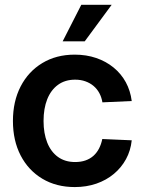

<svg xmlns="http://www.w3.org/2000/svg" viewBox="-20 -758 593 790"><path d="M287.6 11.7Q211.4 11.7 154.1 -22.7Q96.7 -57.1 64.9 -118.4Q33.2 -179.7 33.2 -260.3Q33.2 -340.8 64.9 -402.3Q96.7 -463.9 154.1 -498.5Q211.4 -533.2 287.6 -533.2Q335.4 -533.2 376 -519.3Q416.5 -505.4 447.5 -480Q478.5 -454.6 497.6 -419.7Q516.6 -384.8 522 -342.3L401.4 -336.9Q397.9 -357.9 388.7 -375Q379.4 -392.1 365 -404.3Q350.6 -416.5 331.5 -423.3Q312.5 -430.2 289.1 -430.2Q247.6 -430.2 218.5 -408.9Q189.5 -387.7 174.3 -349.6Q159.2 -311.5 159.2 -260.3Q159.2 -209.5 174.3 -171.4Q189.5 -133.3 218.5 -112.3Q247.6 -91.3 289.1 -91.3Q313 -91.3 331.8 -97.9Q350.6 -104.5 364.5 -116.9Q378.4 -129.4 387.5 -147Q396.5 -164.6 400.9 -186L522 -180.7Q517.6 -138.2 498.5 -103.3Q479.5 -68.4 448.5 -42.5Q417.5 -16.6 376.5 -2.4Q335.4 11.7 287.6 11.7ZM237.8 -587.9 314.5 -738.3H439.5L328.6 -587.9Z"/></svg>

Font: Inter 28pt SemiBold
Style: Regular
Weight: 600
Designer: Rasmus Andersson
Foundry: rsms
Version: Version 4.001;git-66647c0bb